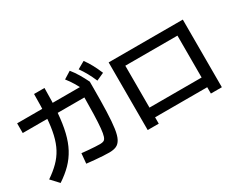

<svg xmlns="http://www.w3.org/2000/svg" viewBox="-118 -1312 2237 1834"><g transform="rotate(-30 1000.0 -395.0)"><path d="M666 36Q637 36 596 33.5Q555 31 509.5 27Q464 23 422 18L432 -92Q461 -89 499 -85.5Q537 -82 573.5 -80Q610 -78 631 -78Q656 -78 671.5 -85.5Q687 -93 696.5 -120.5Q706 -148 711.5 -204Q717 -260 720 -356.5Q723 -453 724 -601L785 -539H43V-646H841L843 -644V-589Q843 -426 839 -315Q835 -204 825 -134.5Q815 -65 795 -28Q775 9 744 22.5Q713 36 666 36ZM40 -29Q109 -76 158 -125Q207 -174 239 -233.5Q271 -293 289.5 -372Q308 -451 315.5 -558Q323 -665 323 -808H438Q438 -656 428.5 -538.5Q419 -421 397.5 -332Q376 -243 339 -174Q302 -105 248 -50Q194 5 118 55ZM759 -600Q732 -655 706.5 -697.5Q681 -740 649 -780L729 -830Q763 -788 790 -742.5Q817 -697 843 -644ZM911 -616Q887 -672 863 -715Q839 -758 810 -799L891 -845Q923 -801 947.5 -755Q972 -709 995 -654Z M1091 33V-713H1909V33H1788V-37H1213V33ZM1213 -144H1788V-606H1213Z"/></g></svg>

Font: M PLUS 2 SemiBold
Style: Regular
Weight: 600
Designer: Coji Morishita
Foundry: UNDERFOREST DESIGN
Version: Version 1.001